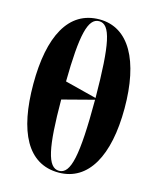

<svg xmlns="http://www.w3.org/2000/svg" viewBox="-116 -851 777 943"><g transform="rotate(15 272.5 -379.5)"><path d="M272 10C423 10 504 -137 504 -378C504 -620 423 -769 273 -769C115 -769 40 -620 40 -379C40 -137 114 10 272 10ZM353 -391 192 -432C195 -668 216 -760 273 -760C331 -760 351 -665 353 -391ZM272 1C213 1 193 -97 192 -340L353 -382C353 -96 331 1 272 1Z"/></g></svg>

Font: Noto Serif Display ExtraCondensed ExtraBold
Style: Regular
Weight: 800
Width: 2
Designer: Monotype Design Team
Foundry: Monotype Imaging Inc.
Version: Version 2.009